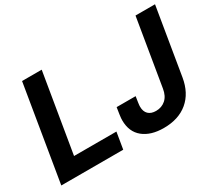

<svg xmlns="http://www.w3.org/2000/svg" viewBox="-135 -994 1420 1269"><g transform="rotate(-30 575.5 -359.0)"><path d="M15.6 0 136.2 -727.5H286.1L186 -126.5H509.3L488.3 0ZM793.5 10.3Q694.8 10.3 637.2 -36.6Q579.6 -83.5 579.6 -171.4Q579.6 -179.2 580.3 -188.7Q581.1 -198.2 583.7 -216.3Q586.4 -234.4 591.3 -265.6H736.3Q731.9 -237.3 729.7 -222.7Q727.5 -208 727.1 -201.7Q726.6 -195.3 726.6 -190.9Q726.6 -153.3 747.1 -133.3Q767.6 -113.3 805.2 -113.3Q848.6 -113.3 878.9 -139.9Q909.2 -166.5 917.5 -218.3L1002 -727.5H1150.9L1066.4 -217.8Q1048.3 -108.4 977.5 -49.1Q906.7 10.3 793.5 10.3Z"/></g></svg>

Font: Inter 24pt
Style: Bold Italic
Weight: 700
Italic angle: -9.3988°
Version: Version 4.001;git-66647c0bb